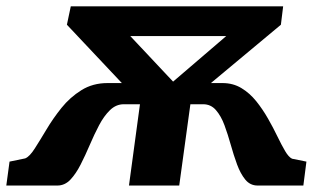

<svg xmlns="http://www.w3.org/2000/svg" viewBox="-96 -574 968 594"><path d="M-76.5 0 -66.5 -74 -18 -84Q-4.5 -89.5 11.5 -114.5Q27.5 -139.5 47.8 -173.5Q68 -207.5 94.2 -240.2Q120.5 -273 155.8 -295Q191 -317 236.5 -317H281L111 -497.5L123 -554.5H780L773 -497.5L556.5 -317H592.5Q625 -317 650.8 -301.5Q676.5 -286 696.8 -260.8Q717 -235.5 733.2 -207Q749.5 -178.5 762.2 -152Q775 -125.5 786 -106.8Q797 -88 807.5 -83L852 -74L842.5 0H701Q678 0 663 -18.2Q648 -36.5 637.5 -65Q627 -93.5 618 -125.8Q609 -158 598.5 -186.5Q588 -215 572.2 -233.2Q556.5 -251.5 532.5 -251.5H493L458.5 0H303L337 -251.5H287Q263 -251.5 244.2 -233.2Q225.5 -215 210.5 -186.5Q195.5 -158 181.8 -125.8Q168 -93.5 153.5 -65Q139 -36.5 121.8 -18.2Q104.5 0 81.5 0ZM439.5 -321.5 604 -462.5H307Z"/></svg>

Font: Merriweather 20pt Black
Style: Italic
Weight: 900
Italic angle: -7.8°
Version: Version 2.101